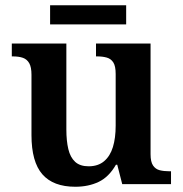

<svg xmlns="http://www.w3.org/2000/svg" viewBox="-20 -702 697 732"><path d="M267 10Q183 10 141.5 -37.5Q100 -85 100 -187V-417Q100 -446 91.5 -461Q83 -476 67.5 -481.5Q52 -487 28 -487H25V-536H233V-208Q233 -165 240.5 -133.5Q248 -102 266.5 -85Q285 -68 318 -68Q354 -68 377 -87.5Q400 -107 410.5 -141.5Q421 -176 421 -223V-420Q421 -450 412 -464Q403 -478 387 -482.5Q371 -487 350 -487H346V-536H554V-114Q554 -85 563.5 -71Q573 -57 589 -53Q605 -49 626 -49H632V0H446L427 -74H422Q395 -27 356 -8.5Q317 10 267 10ZM171 -609V-682H461V-609Z"/></svg>

Font: Noto Rashi Hebrew SemiBold
Style: Regular
Weight: 600
Version: Version 1.006